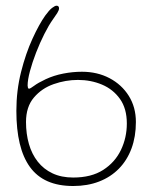

<svg xmlns="http://www.w3.org/2000/svg" viewBox="-20 -626 520 657"><path d="M230.5 10.5Q179.5 10.5 142.8 -5.8Q106 -22 82.5 -54.5Q59 -87 47.5 -135Q36 -183 36 -246.5Q36 -316 52 -379.5Q68 -443 91 -493.2Q114 -543.5 135 -573Q148 -591 158 -598.8Q168 -606.5 173.5 -606.5Q178 -606.5 180 -604Q182 -601.5 182 -597.5Q182 -591 176 -581.5Q170 -572 161 -559.5Q147 -540 131.8 -509.8Q116.5 -479.5 103.5 -446Q90.5 -412.5 82.5 -382.5Q74.5 -352.5 74.5 -333.5Q74.5 -330 75.5 -326.2Q76.5 -322.5 79.5 -322.5Q83.5 -322.5 96.8 -332.5Q110 -342.5 136.5 -355Q164.5 -368 196.5 -374.2Q228.5 -380.5 260.5 -380.5Q313 -380.5 354.8 -358.5Q396.5 -336.5 420.8 -297.8Q445 -259 445 -208.5Q445 -158.5 430 -118Q415 -77.5 386.8 -48.8Q358.5 -20 319 -4.8Q279.5 10.5 230.5 10.5ZM230.5 -18.5Q292.5 -18.5 333 -44.5Q373.5 -70.5 393.8 -112.8Q414 -155 414 -203.5Q414 -254.5 390.5 -287.5Q367 -320.5 329 -336.5Q291 -352.5 246.5 -352.5Q204.5 -352.5 163.8 -338.2Q123 -324 96 -292.2Q69 -260.5 69 -208.5Q69 -168 79 -133.2Q89 -98.5 109.2 -72.8Q129.5 -47 159.8 -32.8Q190 -18.5 230.5 -18.5Z"/></svg>

Font: Gluten Thin
Style: Regular
Weight: 100
Designer: Tyler Finck
Foundry: Etcetera Type Company
Version: Version 1.300